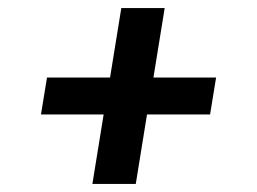

<svg xmlns="http://www.w3.org/2000/svg" viewBox="-20 -579 640 478"><path d="M318 -121H210L238 -294H82L97 -386H254L282 -559H390L362 -386H518L503 -294H346Z"/></svg>

Font: Iosevka Etoile SmBdObl
Style: Regular
Weight: 600
Italic angle: -9°
Designer: Belleve Invis
Foundry: Belleve Invis
Version: Version 15.5.2; ttfautohint (v1.8.4)